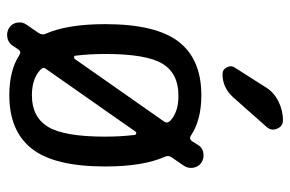

<svg xmlns="http://www.w3.org/2000/svg" viewBox="-158 -642 816 540"><g transform="rotate(90 250.0 -372.0)"><path d="M131.8 -259.8Q131.8 -215.8 136.7 -175.8Q136.7 -172.9 139.6 -172.4Q142.6 -171.9 145.5 -173.8L321.3 -424.8Q328.1 -433.6 320.3 -442.4Q293.9 -466.8 248 -465.8Q186.5 -465.8 159.2 -420.9Q131.8 -376 131.8 -259.8ZM364.3 -259.8Q364.3 -303.7 359.4 -343.8Q358.4 -346.7 355 -347.2Q351.6 -347.7 350.6 -345.7L174.8 -94.7Q167 -85.9 175.8 -78.1Q201.2 -53.7 248 -53.7Q308.6 -53.7 336.4 -98.6Q364.3 -143.6 364.3 -259.8ZM49.8 -39.1 73.2 -73.2Q79.1 -83 75.2 -91.8Q47.9 -153.3 47.9 -259.8Q47.9 -402.3 97.2 -466.3Q146.5 -530.3 248 -530.3Q317.4 -530.3 361.3 -501Q370.1 -495.1 377 -503.9L388.7 -522.5Q396.5 -534.2 411.1 -536.1Q425.8 -538.1 437.5 -530.3Q449.2 -522.5 451.7 -507.8Q454.1 -493.2 446.3 -481.4L422.9 -447.3Q416 -437.5 420.9 -427.7Q448.2 -366.2 448.2 -259.8Q448.2 -117.2 398.4 -53.7Q348.6 9.8 248 9.8Q177.7 9.8 134.8 -18.6Q125 -24.4 119.1 -15.6L107.4 2Q98.6 13.7 84 15.6Q69.3 17.6 57.6 9.8Q45.9 2 43.5 -12.7Q41 -27.3 49.8 -39.1ZM224.6 -710Q238.3 -733.4 264.2 -746.6Q290 -759.8 318.4 -759.8Q335 -759.8 341.8 -743.7Q348.6 -727.5 337.9 -714.8L253.9 -620.1Q226.6 -589.8 188.5 -589.8Q175.8 -589.8 169.4 -602.1Q163.1 -614.3 169.9 -624Z"/></g></svg>

Font: Rounded-X Mgen+ 1mn regular
Style: Regular
Weight: 400
Designer: [Source Han Sans]
Ryoko NISHIZUKA  (kana & ideographs); Paul D. Hunt (Latin, Greek & Cyrillic); Wenlong ZHANG  (bopomofo
Version: Version 1.059.20150602